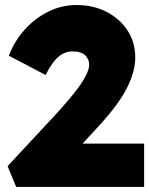

<svg xmlns="http://www.w3.org/2000/svg" viewBox="-20 -738 589 758"><path d="M44 0 10 -82 210 -297Q227 -316 248 -340.5Q269 -365 288 -390.5Q307 -416 319.5 -440.5Q332 -465 332 -483Q332 -504 316.5 -519.5Q301 -535 266 -535Q236 -535 210.5 -513.5Q185 -492 160 -442L15 -518Q37 -576 78 -621.5Q119 -667 172.5 -693Q226 -719 285 -718Q348 -718 400 -691.5Q452 -665 483 -618.5Q514 -572 514 -510Q514 -459 483.5 -395.5Q453 -332 376 -247L306 -171H549V0Z"/></svg>

Font: Lexend ExtraBold
Style: Regular
Weight: 800
Designer: Bonnie Shaver-Troup, Thomas Jockin
Foundry: Lexend
Version: Version 1.007; ttfautohint (v1.8.3)